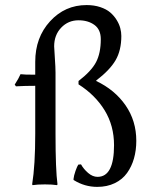

<svg xmlns="http://www.w3.org/2000/svg" viewBox="-20 -728 579 758"><path d="M363.8 9.8Q314 9.8 271 -17.1L270 -20Q271.5 -34.7 278.1 -53.2Q284.7 -71.8 289.1 -78.1L299.8 -79.1Q310.1 -60.5 327.9 -45.2Q345.7 -29.8 365.2 -29.8Q430.2 -29.8 430.2 -154.8Q430.2 -231.9 393.1 -292.5Q356 -353 290 -395V-408.2Q340.3 -446.8 359.1 -482.4Q377.9 -518.1 377.9 -573.2Q377.9 -611.3 352.8 -629.6Q327.6 -647.9 290 -647.9Q249.5 -647.9 221.7 -618.9Q193.8 -589.8 193.8 -544.9Q193.8 -538.1 196.5 -499.8Q199.2 -461.4 199.2 -440.9V-199.2Q199.2 -57.1 207 0L205.1 2.9Q186.5 0 157.2 0Q127 0 108.9 2.9L106.9 0Q119.1 -75.2 119.1 -200.2V-389.2Q79.1 -389.2 43 -387.2L38.1 -394Q54.2 -418.9 61 -435.1Q74.2 -433.1 119.1 -433.1V-483.9Q119.1 -580.1 177.7 -644Q236.3 -708 321.8 -708Q351.6 -708 375.7 -700Q399.9 -691.9 415 -679Q430.2 -666 440.4 -649.4Q450.7 -632.8 454.8 -616.9Q459 -601.1 459 -585.9Q459 -529.3 436.3 -490.2Q413.6 -451.2 359.9 -410.2V-408.2Q433.1 -373.5 475.6 -312.3Q518.1 -251 518.1 -171.9Q518.1 -134.8 509 -102.8Q500 -70.8 481.7 -45.2Q463.4 -19.5 433.1 -4.9Q402.8 9.8 363.8 9.8Z"/></svg>

Font: Linear Smooth
Style: Regular
Weight: 400
Designer: Philipp H. Poll, Flanker
Foundry: Philipp H. Poll, reworked by Flanker
Version: Version 1.061 | FøM Fix